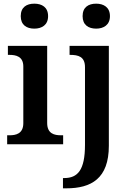

<svg xmlns="http://www.w3.org/2000/svg" viewBox="-20 -786 708 1046"><path d="M167 -630C208 -630 242 -650 242 -698C242 -747 208 -766 167 -766C125 -766 93 -747 93 -698C93 -650 125 -630 167 -630ZM504 -630C544 -630 579 -650 579 -698C579 -747 544 -766 504 -766C462 -766 430 -747 430 -698C430 -650 462 -630 504 -630ZM19 0H324V-49H312C277 -49 237 -57 237 -116V-536H23V-487H32C66 -487 107 -479 107 -424V-115C107 -57 66 -49 32 -49H19ZM323 240H341C477 240 573 187 573 8V-536H359V-487H362C406 -487 443 -478 443 -420V3C443 141 403 184 330 184H323Z"/></svg>

Font: Noto Serif SemiBold
Style: Regular
Weight: 600
Designer: Monotype Design Team
Foundry: Monotype Imaging Inc.
Version: Version 2.013